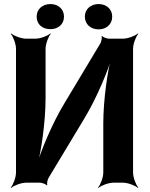

<svg xmlns="http://www.w3.org/2000/svg" viewBox="-20 -902 740 948"><path d="M475 -687 298 -392C238 -293 180 -155 157 -72L161 -71C184 -154 205 -302 205 -418V-661C205 -685 219 -722 231 -735L229 -737C216 -725 179 -711 155 -711H109C85 -711 48 -725 35 -737L33 -735C45 -722 59 -685 59 -661V-50C59 -26 45 11 33 24L35 26C48 14 85 0 109 0H177C186 0 207 7 210 13L214 11C210 5 215 -16 220 -24L397 -318C457 -417 515 -555 538 -638L534 -639C511 -556 490 -408 490 -292V-50C490 -26 476 11 464 24L466 26C479 14 516 0 540 0H587C611 0 648 14 661 26L663 24C651 11 637 -26 637 -50V-661C637 -685 651 -722 663 -735L661 -737C648 -725 611 -711 587 -711H518C509 -711 488 -718 485 -724L481 -722C485 -716 480 -695 475 -687ZM229 -758C267 -758 296 -782 296 -820C296 -857 267 -882 229 -882C191 -882 161 -858 161 -820C161 -781 190 -758 229 -758ZM467 -757C505 -757 534 -782 534 -820C534 -857 505 -882 467 -882C429 -882 399 -858 399 -820C399 -782 428 -757 467 -757Z"/></svg>

Font: Asimov
Style: Edge
Weight: 500
Designer: Google
Version: Version 2.000980: 2014